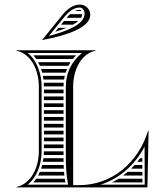

<svg xmlns="http://www.w3.org/2000/svg" viewBox="-20 -820 710 840"><path d="M259.8 -728 246.8 -712H299.3C308.3 -717.1 316.1 -722.5 322.3 -728ZM235.5 -698C231.1 -692.7 226.8 -687.3 222.5 -682H225.2C241.6 -687 256.7 -692.4 270.2 -698ZM307.1 -772H336.6C334.2 -775.4 331.2 -777 329 -777C321.3 -777 314.1 -775.2 307.1 -772ZM286.5 -758C281.4 -753.3 276.3 -748 271.2 -742H334.5C337.7 -747.2 339.6 -752.5 339.9 -758ZM166 -645C275.9 -665.5 375 -700.5 375 -755C375 -779.8 354.8 -800 330 -800C298.1 -800 272.8 -779 250.7 -751.7L165 -646ZM194.1 -662.9 260 -744.1C279.5 -768.1 301.2 -787 329 -787C340.6 -787 350 -774.9 350 -760C350 -713.6 275.2 -684 194.1 -662.9ZM259.2 -82C258.9 -87.3 258.7 -92.6 258.5 -98H164.4C163 -92.6 161.4 -87.2 159.6 -82ZM260.2 -68H154.3C151.9 -62.5 149.3 -57.2 146.5 -52H261.7C261.1 -57.4 260.6 -62.7 260.2 -68ZM263.5 -38H138C134.2 -32.4 130.1 -27 125.7 -22H266C265 -27.4 264.2 -32.8 263.5 -38ZM258 -128H170.1C169.4 -122.6 168.6 -117.3 167.5 -112H258.2C258.1 -117.3 258.1 -122.6 258 -128ZM172 -158C172 -152.6 171.8 -147.3 171.4 -142H258V-158ZM172 -202H258V-218H172ZM172 -188V-172H258V-188ZM172 -428V-412H258V-428ZM172 -398V-382H258V-398ZM172 -368V-352H258V-368ZM172 -338V-322H258V-338ZM172 -308V-292H258V-308ZM172 -278V-262H258V-278ZM172 -248V-232H258V-248ZM138.3 -562H298.7C303 -567.5 307.6 -572.9 312.6 -578H126.1C130.5 -573 134.5 -567.6 138.3 -562ZM146.7 -548C149.5 -542.8 152 -537.5 154.4 -532H279.4C282.2 -537.5 285.3 -542.8 288.7 -548ZM159.7 -518C161.5 -512.8 163 -507.4 164.4 -502H267.2C268.9 -507.4 270.8 -512.8 273 -518ZM167.6 -488C168.6 -482.7 169.4 -477.4 170.1 -472H260.3C261.1 -477.4 262.1 -482.8 263.4 -488ZM171.4 -458C171.8 -452.7 172 -447.4 172 -442H258C258.1 -447.4 258.3 -452.7 258.7 -458ZM553.5 -82H602.9C602.9 -87.3 602.9 -92.7 602.8 -98H568.8C563.8 -92.5 558.8 -87.1 553.5 -82ZM538.4 -68C532 -62.4 525.4 -57.1 518.6 -52H603.1C603 -57.3 603 -62.7 603 -68ZM498.4 -38C489.3 -32.2 480 -26.9 470.4 -22H603.2C603.2 -27.3 603.1 -32.7 603.1 -38ZM593 -128C589 -122.5 584.9 -117.2 580.7 -112H602.8C602.7 -117.3 602.7 -122.7 602.7 -128ZM419.4 -12C502.2 -38 570.6 -98.5 612.5 -178.5L613.2 -12ZM300 -10V-440C300 -517.8 336.7 -585.7 398 -598V-600H52V-598C113.3 -585.7 150 -517.8 150 -440V-160C150 -82.9 113.7 -15.5 52 -2V0H625L630 -248H628C584.5 -106.7 467.8 -10 327 -10ZM268 -140C268 -94.7 269.2 -56.2 278 -12L100.6 -12C141.2 -43.8 162 -99.7 162 -160V-440C162 -500.9 140.1 -557.4 101.3 -588H338.7C292 -551.2 268 -499.8 268 -440Z"/></svg>

Font: SortefaxS02
Style: Medium
Weight: 500
Designer: gluk
Foundry: gluk
Version: Version 0.261